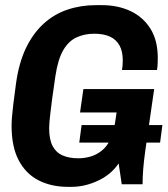

<svg xmlns="http://www.w3.org/2000/svg" viewBox="-20 -716 651 746"><path d="M244 10Q180 10 130.5 -15Q81 -40 53 -92.5Q25 -145 25 -228Q25 -243 26.5 -261Q28 -279 31.5 -309.5Q35 -340 42 -390Q53 -471 80.5 -528.5Q108 -586 149 -623.5Q190 -661 242 -678.5Q294 -696 352 -696H376Q438 -696 487 -673Q536 -650 564.5 -604.5Q593 -559 593 -491Q593 -479 592.5 -467.5Q592 -456 590 -444H454Q457 -461 457 -481Q457 -517 444 -540Q431 -563 406.5 -574Q382 -585 346 -585Q309 -585 278 -571Q247 -557 226 -521.5Q205 -486 195 -419Q187 -366 182.5 -331Q178 -296 175.5 -274.5Q173 -253 172 -240Q171 -227 171 -218Q171 -174 184.5 -148.5Q198 -123 223.5 -112Q249 -101 284 -101Q308 -101 331 -107.5Q354 -114 374 -129.5Q394 -145 407.5 -171.5Q421 -198 427 -239L433 -279H291L304 -370H579L545 -134Q539 -91 536.5 -60Q534 -29 534 0H453L441 -81Q411 -37 360 -13.5Q309 10 258 10ZM288 -162 297 -230H611L602 -162Z"/></svg>

Font: Chivo Mono Medium SemiBold
Style: Italic
Weight: 600
Italic angle: -8.05°
Monospace: yes
Version: Version 1.008